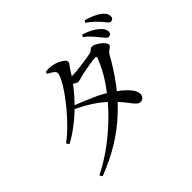

<svg xmlns="http://www.w3.org/2000/svg" viewBox="-198 -1076 1397 1397"><g transform="rotate(-45 500.0 -377.5)"><path d="M109 49Q215 -4 309.5 -77Q404 -150 483 -233Q508 -259 531 -286Q488 -324 441 -355Q386 -390 323 -420Q280 -378 233 -342Q177 -298 117 -266L102 -286Q148 -321 194 -366.5Q240 -412 281 -461.5Q322 -511 354 -556.5Q386 -602 404 -638Q422 -674 422 -692Q422 -705 404.5 -718Q387 -731 362 -743L367 -760Q380 -761 395 -762Q410 -763 429 -759Q453 -756 477.5 -745.5Q502 -735 518 -722Q534 -709 534 -699Q534 -685 525.5 -675.5Q517 -666 505 -647Q492 -625 477 -603Q479 -603 481 -603Q497 -603 526.5 -605.5Q556 -608 587.5 -612.5Q619 -617 644.5 -621Q670 -625 680 -627Q701 -632 711.5 -642.5Q722 -653 736 -653Q745 -653 761.5 -645Q778 -637 794 -625Q810 -613 821 -599.5Q832 -586 832 -575Q832 -564 822 -557Q812 -550 800.5 -541.5Q789 -533 783 -521Q728 -421 663 -334Q648 -314 632 -295Q647 -284 660 -274Q695 -245 717 -216.5Q739 -188 740 -161Q740 -141 729 -129Q718 -117 700 -117Q685 -117 673.5 -126.5Q662 -136 647 -155.5Q632 -175 609 -204Q596 -218 581 -235Q550 -202 517 -171Q437 -96 339.5 -36Q242 24 122 70ZM571 -336Q596 -368 618 -400Q674 -485 703 -563Q707 -572 703 -576Q701 -580 692 -579Q676 -579 645.5 -574Q615 -569 585 -563.5Q555 -558 538 -554Q522 -550 508 -545.5Q494 -541 482 -541Q470 -541 453 -553Q449 -556 445 -559Q438 -549 430 -539Q390 -487 343 -440Q380 -426 418 -410Q463 -391 507 -371Q542 -354 571 -336ZM871 -615Q860 -615 849.5 -627.5Q839 -640 824 -658Q808 -678 788 -700.5Q768 -723 735 -749L746 -764Q785 -752 814.5 -736.5Q844 -721 863 -703Q882 -687 889.5 -673Q897 -659 898 -643Q898 -631 891 -623.5Q884 -616 871 -615ZM962 -683Q948 -683 938 -696.5Q928 -710 912 -728Q896 -746 876.5 -765Q857 -784 821 -810L833 -825Q873 -813 901 -800.5Q929 -788 949 -773Q969 -758 978 -743.5Q987 -729 987 -712Q988 -699 981 -691.5Q974 -684 962 -683Z"/></g></svg>

Font: Noto Serif HK ExtraLight Medium
Style: Regular
Weight: 500
Version: Version 2.002-H1;hotconv 1.1.0;makeotfexe 2.6.0